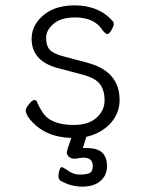

<svg xmlns="http://www.w3.org/2000/svg" viewBox="-20 -501 540 716"><path d="M206 173Q198 168 198 155.5Q198 143 202 132.5Q206 122 210 122Q214 123 226 130Q251 150 277.5 150Q304 150 315 144Q326 138 326 118Q326 87 291 87Q291 87 288 87Q285 87 259 91Q244 91 236.5 83Q229 75 229 68Q229 61 246 13H239Q161 9 113 -34Q76 -67 76 -90Q76 -97 88 -112.5Q100 -128 108 -128Q116 -128 117 -123Q125 -103 139 -82Q169 -35 255 -35Q310 -35 340 -62Q370 -89 370 -126.5Q370 -164 353 -187Q336 -210 288.5 -222.5Q241 -235 196 -247Q98 -273 98 -356Q98 -392 119 -420Q165 -481 258 -481Q351 -481 403 -419Q404 -417 404 -410Q404 -403 395.5 -388.5Q387 -374 380 -374Q374 -375 364 -386Q334 -436 260 -436Q208 -436 180 -412.5Q152 -389 152 -360Q152 -331 165 -316Q178 -301 216 -291L302 -268Q426 -237 426 -128Q426 -90 405.5 -58.5Q385 -27 347 -7Q326 4 302 9L289 51H301Q343 51 361 68Q379 85 379 119Q379 153 354.5 174Q330 195 287 195Q244 195 206 173Z"/></svg>

Font: Moon Stars Kai HW Light
Style: Regular
Weight: 300
Designer: GuiWonder
Version: Version 1.101